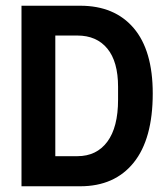

<svg xmlns="http://www.w3.org/2000/svg" viewBox="-20 -650 584 670"><path d="M260 -630Q380 -630 446.5 -552Q513 -474 513 -324Q513 -165 446.5 -82.5Q380 0 260 0H55V-630ZM250 -105Q317 -105 354.5 -155.5Q392 -206 392 -302V-347Q392 -435 354.5 -480.5Q317 -526 250 -526H173V-105Z"/></svg>

Font: Pragati Narrow
Style: Bold
Weight: 700
Designer: Hector Gatti, Marcela Romero, Pablo Cosgaya and Nicolas Silva
Foundry: Omnibus-Type
Version: Version 1.010; ttfautohint (v1.3)